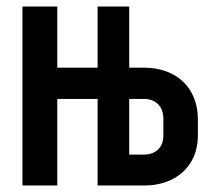

<svg xmlns="http://www.w3.org/2000/svg" viewBox="-20 -570 640 590"><path d="M49 0H156V-266H280V0H424C521 0 588 -61 588 -152V-204C588 -300 522 -362 423 -362H377V-550H280V-362H156V-550H49ZM377 -95V-266H423C459 -266 482 -242 482 -206V-153C482 -118 459 -95 423 -95Z"/></svg>

Font: JetBrains Mono
Style: Bold
Weight: 558
Monospace: yes
Designer: Philipp Nurullin, Konstantin Bulenkov
Foundry: JetBrains
Version: Version 2.305